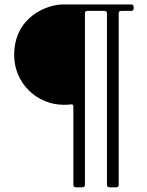

<svg xmlns="http://www.w3.org/2000/svg" viewBox="-20 -747 651 848"><path d="M315.3 80.3H343.8C351.9 79.9 354.8 77.1 355.1 68.9V-687.5C355.5 -695.7 358.3 -698.5 366.5 -698.9H441.1C449.2 -698.5 452.1 -695.7 452.4 -687.5V68.9C452.8 77.1 455.6 79.9 463.8 80.3H492.9C501.1 79.9 503.9 77.1 504.3 68.9V-687.5C504.6 -695.7 507.5 -698.5 515.6 -698.9H558.9C567.1 -699.2 570 -702.1 570.3 -710.2V-715.9C570 -724.1 567.1 -726.9 558.9 -727.3H257.8C190.3 -727.3 42.6 -674.4 42.6 -503.6C42.6 -380 142.4 -284.1 262.1 -284.1C276.6 -284.1 285.9 -284.8 292.6 -285.9C300.8 -286.9 303.6 -284.4 304 -276.3V68.9C304.3 77.1 307.2 79.9 315.3 80.3Z"/></svg>

Font: Margiela Serif Light
Style: Regular
Weight: 300
Designer: Andreas Faust, Stefan Endress
Version: Version 1.002;FEAKit 1.0